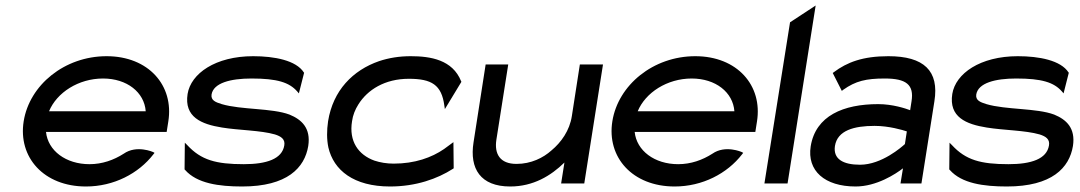

<svg xmlns="http://www.w3.org/2000/svg" viewBox="-20 -666 3920 697"><path d="M66 -226C45 -95 139 11 292 11C393 11 483 -36 537 -106L541 -111L536 -114C536 -114 476 -141 429 -108C393 -85 351 -70 305 -70C219 -70 154 -119 147 -187H585L591 -225C612 -356 519 -462 367 -462C214 -462 87 -357 66 -226ZM158 -262C186 -330 265 -381 354 -381C441 -381 504 -331 509 -262Z M661 -325C648 -241 711 -215 786 -203C847 -193 926 -193 978 -178C1000 -171 1016 -161 1012 -138C1004 -89 948 -70 865 -70C764 -70 710 -85 660 -139L651 -148L650 -51L652 -49C695 0 775 11 859 11C1023 11 1086 -57 1099 -136C1109 -201 1075 -232 1031 -250C967 -274 856 -267 785 -288C762 -295 745 -302 748 -323C755 -365 817 -381 893 -381C986 -381 1030 -367 1059 -334L1065 -327L1084 -402L1083 -403C1055 -447 976 -462 899 -462C762 -462 673 -399 661 -325Z M1171 -226C1166 -192 1166 -160 1172 -131C1191 -48 1264 11 1396 11C1490 11 1568 -17 1624 -53L1627 -55L1626 -150L1592 -125C1547 -94 1486 -72 1409 -72C1384 -72 1360 -76 1339 -83C1281 -104 1246 -153 1258 -226C1261 -248 1269 -268 1281 -287C1314 -340 1377 -380 1464 -380C1547 -380 1583 -358 1593 -283L1595 -270L1655 -369L1654 -371C1623 -449 1543 -462 1471 -462C1430 -462 1392 -456 1356 -444C1261 -411 1189 -338 1171 -226Z M1699 -149C1684 -54 1724 11 1832 11C1916 11 1980 -28 2029 -76L2017 0H2101L2169 -432H2085L2056 -245C2048 -192 2017 -149 1982 -120C1952 -93 1908 -71 1855 -71C1795 -71 1774 -107 1782 -159L1825 -432H1743Z M2203 -226C2182 -95 2276 11 2429 11C2530 11 2620 -36 2674 -106L2678 -111L2673 -114C2673 -114 2613 -141 2566 -108C2530 -85 2488 -70 2442 -70C2356 -70 2291 -119 2284 -187H2722L2728 -225C2749 -356 2656 -462 2504 -462C2351 -462 2224 -357 2203 -226ZM2295 -262C2323 -330 2402 -381 2491 -381C2578 -381 2641 -331 2646 -262Z M2755 0H2839L2941 -646L2848 -585Z M2923 -135C2909 -46 2974 11 3086 11C3162 11 3231 -34 3258 -55L3249 0H3325L3372 -298C3390 -409 3334 -462 3205 -462C3112 -462 3055 -440 3007 -404L3003 -401L3036 -336L3041 -340C3086 -372 3124 -381 3192 -381C3269 -381 3299 -359 3289 -298L3284 -266C3268 -272 3221 -288 3168 -288C3042 -288 2941 -246 2923 -135ZM3011 -136C3020 -193 3081 -209 3155 -209C3207 -209 3257 -194 3272 -189L3265 -143C3254 -133 3181 -68 3102 -68C3040 -68 3004 -89 3011 -136Z M3437 -325C3424 -241 3487 -215 3562 -203C3623 -193 3702 -193 3754 -178C3776 -171 3792 -161 3788 -138C3780 -89 3724 -70 3641 -70C3540 -70 3486 -85 3436 -139L3427 -148L3426 -51L3428 -49C3471 0 3551 11 3635 11C3799 11 3862 -57 3875 -136C3885 -201 3851 -232 3807 -250C3743 -274 3632 -267 3561 -288C3538 -295 3521 -302 3524 -323C3531 -365 3593 -381 3669 -381C3762 -381 3806 -367 3835 -334L3841 -327L3860 -402L3859 -403C3831 -447 3752 -462 3675 -462C3538 -462 3449 -399 3437 -325Z"/></svg>

Font: Charger Pro
Style: BdExtObl
Weight: 700
Designer: Jasper
Foundry: Cannot Into Space Fonts
Version: Version 1.09